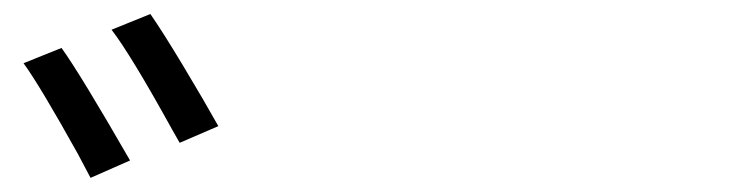

<svg xmlns="http://www.w3.org/2000/svg" viewBox="-20 -859 1040 274"><path d="M165.6 -630 109.2 -605.2 91 -639.6Q37 -736.6 13.6 -768.8L67.8 -790.6Q94.6 -753.4 165.6 -630ZM291.6 -679 236.4 -655.2 225.6 -674.2Q167 -780.4 139.2 -816.6L194.6 -839Q212 -814 241.5 -764.9Q271 -715.8 291.6 -679Z"/></svg>

Font: 寒蝉端黑体 Light
Style: Regular
Weight: 300
Designer: ChillDuanSans {Warren2060}; 
Source Han Sans {Ryoko NISHIZUKA 西塚涼子 (kana, bopomofo & ideographs); Paul D. Hunt (Latin, G
Foundry: ChillType&Adobe
Version: Version 1.300;Glyphs 3.3 (3306)